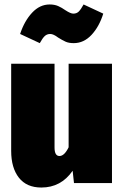

<svg xmlns="http://www.w3.org/2000/svg" viewBox="-20 -819 555 859"><path d="M481 0H311L305 -55Q253 20 165 20Q99 20 64.5 -24Q30 -68 30 -144V-534H224V-159Q224 -121 246 -121Q268 -121 287 -160V-534H481ZM240 -651Q219 -667 205 -667Q190 -667 180 -657.5Q170 -648 158 -626L70 -667Q89 -725 123.5 -762Q158 -799 202 -799Q224 -799 240 -792Q256 -785 273 -773Q296 -758 308 -758Q323 -758 332.5 -767.5Q342 -777 354 -799L442 -758Q424 -700 389.5 -663Q355 -626 310 -626Q288 -626 273.5 -632.5Q259 -639 240 -651Z"/></svg>

Font: Fira Sans Condensed Black
Style: Regular
Weight: 900
Width: 3
Designer: Carrois Corporate & Edenspiekermann AG
Foundry: Carrois Corporate GbR & Edenspiekermann AG
Version: Version 4.203